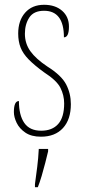

<svg xmlns="http://www.w3.org/2000/svg" viewBox="-20 -561 355 802"><path d="M151 10Q111 10 86 -7Q61 -24 49.5 -48Q38 -72 38 -93Q38 -139 59 -139Q59 -80 81.5 -47.5Q104 -15 152 -15Q198 -15 223 -43Q248 -71 248 -129Q248 -163 232.5 -194Q217 -225 164 -259Q124 -288 100 -312.5Q76 -337 66 -362.5Q56 -388 56 -421Q56 -475 85 -508Q114 -541 164 -541Q211 -541 239.5 -516Q268 -491 268 -450Q268 -405 247 -405Q247 -516 164 -516Q121 -516 102.5 -488Q84 -460 84 -420Q84 -379 107 -347Q130 -315 178 -283Q237 -246 256.5 -208Q276 -170 276 -126Q276 -62 243 -26Q210 10 151 10ZM126 208Q131 171 135.5 136Q140 101 142 61H181V71Q176 92 169 119.5Q162 147 154 174Q146 201 138 221H126Z"/></svg>

Font: Noto Serif Tamil ExtraCondensed Thin
Style: Italic
Weight: 100
Width: 2
Italic angle: -12°
Designer: Indian Type Foundry, Tom Grace, and the Monotype Design Team
Foundry: Monotype Imaging Inc.
Version: Version 2.003; ttfautohint (v1.8.4.7-5d5b)